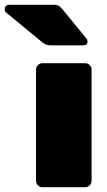

<svg xmlns="http://www.w3.org/2000/svg" viewBox="-106 -785 449 805"><path d="M72 0Q61 0 53 -8Q45 -16 45 -27V-493Q45 -504 53 -512Q61 -520 72 -520H251Q262 -520 270 -512Q278 -504 278 -493V-27Q278 -16 270 -8Q262 0 251 0ZM108 -595Q92 -595 83 -600Q74 -605 66 -612L-81 -733Q-86 -738 -86 -745Q-86 -765 -67 -765H119Q130 -765 137.5 -762Q145 -759 156 -746L256 -624Q261 -619 261 -611Q261 -595 245 -595Z"/></svg>

Font: Rubik Light Black
Style: Regular
Weight: 900
Version: Version 2.104